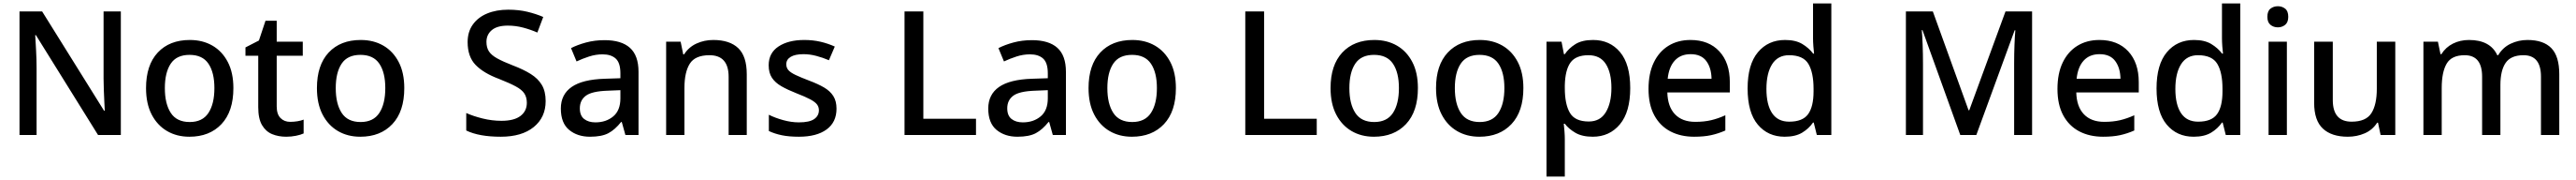

<svg xmlns="http://www.w3.org/2000/svg" viewBox="-20 -780 14924 1040"><path d="M680 0H548L188 -577H184Q186 -542 189 -489.5Q192 -437 192 -385V0H93V-714H224L583 -140H587Q586 -157 584.5 -189Q583 -221 581.5 -257.5Q580 -294 580 -325V-714H680Z M1332 -271Q1332 -136 1263 -63Q1194 10 1077 10Q1004 10 947.5 -23Q891 -56 858.5 -118.5Q826 -181 826 -271Q826 -404 894 -476.5Q962 -549 1080 -549Q1154 -549 1210.5 -516.5Q1267 -484 1299.5 -422Q1332 -360 1332 -271ZM935 -271Q935 -180 969.5 -127.5Q1004 -75 1079 -75Q1153 -75 1187.5 -127.5Q1222 -180 1222 -271Q1222 -361 1187.5 -412Q1153 -463 1078 -463Q1003 -463 969 -412Q935 -361 935 -271Z M1661 -76Q1682 -76 1703.5 -79.5Q1725 -83 1739 -89V-9Q1722 -1 1694.5 4.5Q1667 10 1638 10Q1593 10 1556.5 -5Q1520 -20 1498 -57Q1476 -94 1476 -161V-458H1402V-506L1480 -546L1518 -660H1583V-539H1734V-458H1583V-165Q1583 -120 1605 -98Q1627 -76 1661 -76Z M2322 -271Q2322 -136 2253 -63Q2184 10 2067 10Q1994 10 1937.5 -23Q1881 -56 1848.5 -118.5Q1816 -181 1816 -271Q1816 -404 1884 -476.5Q1952 -549 2070 -549Q2144 -549 2200.5 -516.5Q2257 -484 2289.5 -422Q2322 -360 2322 -271ZM1925 -271Q1925 -180 1959.5 -127.5Q1994 -75 2069 -75Q2143 -75 2177.5 -127.5Q2212 -180 2212 -271Q2212 -361 2177.5 -412Q2143 -463 2068 -463Q1993 -463 1959 -412Q1925 -361 1925 -271Z M3141 -196Q3141 -102 3072 -46Q3003 10 2881 10Q2755 10 2681 -26V-127Q2721 -109 2775.5 -95.5Q2830 -82 2885 -82Q2958 -82 2995 -110Q3032 -138 3032 -186Q3032 -218 3017.5 -240Q3003 -262 2967.5 -281Q2932 -300 2871 -324Q2782 -357 2735.5 -404.5Q2689 -452 2689 -537Q2689 -596 2719 -638Q2749 -680 2802 -702Q2855 -724 2924 -724Q2985 -724 3035 -712Q3085 -700 3127 -682L3093 -592Q3054 -609 3010.5 -620.5Q2967 -632 2922 -632Q2860 -632 2829 -606Q2798 -580 2798 -538Q2798 -505 2812.5 -483Q2827 -461 2860.5 -442.5Q2894 -424 2951 -402Q3012 -379 3054.5 -352.5Q3097 -326 3119 -289Q3141 -252 3141 -196Z M3482 -548Q3580 -548 3629.5 -503.5Q3679 -459 3679 -365V0H3603L3582 -75H3578Q3543 -31 3504.5 -10.5Q3466 10 3398 10Q3325 10 3277 -29.5Q3229 -69 3229 -153Q3229 -234 3291.5 -277.5Q3354 -321 3483 -325L3574 -328V-356Q3574 -417 3547 -441.5Q3520 -466 3471 -466Q3431 -466 3392.5 -453.5Q3354 -441 3320 -425L3288 -502Q3325 -521 3375 -534.5Q3425 -548 3482 -548ZM3501 -256Q3409 -253 3374 -227Q3339 -201 3339 -154Q3339 -112 3364 -92.5Q3389 -73 3429 -73Q3491 -73 3532.5 -107.5Q3574 -142 3574 -212V-259Z M4112 -549Q4207 -549 4256.5 -502Q4306 -455 4306 -351V0H4201V-336Q4201 -461 4090 -461Q4007 -461 3976 -412Q3945 -363 3945 -272V0H3839V-539H3923L3938 -466H3943Q3970 -508 4015 -528.5Q4060 -549 4112 -549Z M4826 -152Q4826 -74 4768.5 -32Q4711 10 4608 10Q4551 10 4509.5 1.5Q4468 -7 4434 -23V-117Q4470 -99 4517 -86Q4564 -73 4608 -73Q4669 -73 4696.5 -92Q4724 -111 4724 -143Q4724 -162 4713 -176.5Q4702 -191 4674 -206Q4646 -221 4594 -241Q4543 -261 4507 -281.5Q4471 -302 4452 -330.5Q4433 -359 4433 -403Q4433 -474 4490 -511.5Q4547 -549 4639 -549Q4689 -549 4732.5 -539Q4776 -529 4816 -511L4782 -432Q4747 -447 4709 -457Q4671 -467 4635 -467Q4586 -467 4560.5 -451.5Q4535 -436 4535 -409Q4535 -389 4547 -375Q4559 -361 4588.5 -347Q4618 -333 4668 -314Q4719 -295 4754 -274.5Q4789 -254 4807.5 -225Q4826 -196 4826 -152Z M5220 0V-714H5329V-94H5634V0Z M5958 -548Q6056 -548 6105.5 -503.5Q6155 -459 6155 -365V0H6079L6058 -75H6054Q6019 -31 5980.5 -10.5Q5942 10 5874 10Q5801 10 5753 -29.5Q5705 -69 5705 -153Q5705 -234 5767.5 -277.5Q5830 -321 5959 -325L6050 -328V-356Q6050 -417 6023 -441.5Q5996 -466 5947 -466Q5907 -466 5868.5 -453.5Q5830 -441 5796 -425L5764 -502Q5801 -521 5851 -534.5Q5901 -548 5958 -548ZM5977 -256Q5885 -253 5850 -227Q5815 -201 5815 -154Q5815 -112 5840 -92.5Q5865 -73 5905 -73Q5967 -73 6008.5 -107.5Q6050 -142 6050 -212V-259Z M6792 -271Q6792 -136 6723 -63Q6654 10 6537 10Q6464 10 6407.5 -23Q6351 -56 6318.5 -118.5Q6286 -181 6286 -271Q6286 -404 6354 -476.5Q6422 -549 6540 -549Q6614 -549 6670.5 -516.5Q6727 -484 6759.5 -422Q6792 -360 6792 -271ZM6395 -271Q6395 -180 6429.5 -127.5Q6464 -75 6539 -75Q6613 -75 6647.5 -127.5Q6682 -180 6682 -271Q6682 -361 6647.5 -412Q6613 -463 6538 -463Q6463 -463 6429 -412Q6395 -361 6395 -271Z M7194 0V-714H7303V-94H7608V0Z M8194 -271Q8194 -136 8125 -63Q8056 10 7939 10Q7866 10 7809.5 -23Q7753 -56 7720.5 -118.5Q7688 -181 7688 -271Q7688 -404 7756 -476.5Q7824 -549 7942 -549Q8016 -549 8072.5 -516.5Q8129 -484 8161.5 -422Q8194 -360 8194 -271ZM7797 -271Q7797 -180 7831.5 -127.5Q7866 -75 7941 -75Q8015 -75 8049.5 -127.5Q8084 -180 8084 -271Q8084 -361 8049.5 -412Q8015 -463 7940 -463Q7865 -463 7831 -412Q7797 -361 7797 -271Z M8805 -271Q8805 -136 8736 -63Q8667 10 8550 10Q8477 10 8420.5 -23Q8364 -56 8331.5 -118.5Q8299 -181 8299 -271Q8299 -404 8367 -476.5Q8435 -549 8553 -549Q8627 -549 8683.5 -516.5Q8740 -484 8772.5 -422Q8805 -360 8805 -271ZM8408 -271Q8408 -180 8442.5 -127.5Q8477 -75 8552 -75Q8626 -75 8660.5 -127.5Q8695 -180 8695 -271Q8695 -361 8660.5 -412Q8626 -463 8551 -463Q8476 -463 8442 -412Q8408 -361 8408 -271Z M9209 -549Q9306 -549 9365 -479Q9424 -409 9424 -271Q9424 -133 9364 -61.5Q9304 10 9207 10Q9145 10 9106 -13Q9067 -36 9045 -65H9039Q9041 -48 9043 -22.5Q9045 3 9045 23V240H8939V-539H9026L9040 -467H9045Q9068 -501 9106.5 -525Q9145 -549 9209 -549ZM9182 -461Q9108 -461 9077.5 -418Q9047 -375 9045 -287V-271Q9045 -178 9074.5 -128Q9104 -78 9184 -78Q9250 -78 9282.5 -131.5Q9315 -185 9315 -272Q9315 -360 9282.5 -410.5Q9250 -461 9182 -461Z M9773 -549Q9879 -549 9940 -483.5Q10001 -418 10001 -305V-246H9639Q9641 -164 9683 -120Q9725 -76 9801 -76Q9852 -76 9892.5 -85.5Q9933 -95 9975 -114V-26Q9934 -8 9892.5 1Q9851 10 9794 10Q9716 10 9656.5 -21Q9597 -52 9563.5 -113.5Q9530 -175 9530 -266Q9530 -356 9560.5 -419Q9591 -482 9645.5 -515.5Q9700 -549 9773 -549ZM9774 -467Q9716 -467 9682 -430Q9648 -393 9641 -325H9895Q9894 -388 9864.5 -427.5Q9835 -467 9774 -467Z M10319 10Q10222 10 10163 -60Q10104 -130 10104 -269Q10104 -407 10163.5 -478Q10223 -549 10321 -549Q10382 -549 10420.5 -526Q10459 -503 10484 -470H10489Q10487 -484 10485 -511.5Q10483 -539 10483 -558V-760H10589V0H10505L10487 -72H10483Q10459 -37 10420 -13.5Q10381 10 10319 10ZM10345 -77Q10423 -77 10454.5 -120.5Q10486 -164 10486 -252V-267Q10486 -361 10456 -411Q10426 -461 10344 -461Q10279 -461 10246 -409Q10213 -357 10213 -266Q10213 -175 10246 -126Q10279 -77 10345 -77Z M11336 0 11117 -606H11113Q11116 -575 11118 -521Q11120 -467 11120 -411V0H11021V-714H11177L11384 -143H11388L11598 -714H11752V0H11648V-416Q11648 -468 11650 -520.5Q11652 -573 11655 -605H11651L11429 0Z M12142 -549Q12248 -549 12309 -483.5Q12370 -418 12370 -305V-246H12008Q12010 -164 12052 -120Q12094 -76 12170 -76Q12221 -76 12261.5 -85.5Q12302 -95 12344 -114V-26Q12303 -8 12261.5 1Q12220 10 12163 10Q12085 10 12025.5 -21Q11966 -52 11932.5 -113.5Q11899 -175 11899 -266Q11899 -356 11929.5 -419Q11960 -482 12014.5 -515.5Q12069 -549 12142 -549ZM12143 -467Q12085 -467 12051 -430Q12017 -393 12010 -325H12264Q12263 -388 12233.5 -427.5Q12204 -467 12143 -467Z M12688 10Q12591 10 12532 -60Q12473 -130 12473 -269Q12473 -407 12532.5 -478Q12592 -549 12690 -549Q12751 -549 12789.5 -526Q12828 -503 12853 -470H12858Q12856 -484 12854 -511.5Q12852 -539 12852 -558V-760H12958V0H12874L12856 -72H12852Q12828 -37 12789 -13.5Q12750 10 12688 10ZM12714 -77Q12792 -77 12823.5 -120.5Q12855 -164 12855 -252V-267Q12855 -361 12825 -411Q12795 -461 12713 -461Q12648 -461 12615 -409Q12582 -357 12582 -266Q12582 -175 12615 -126Q12648 -77 12714 -77Z M13176 -744Q13200 -744 13218 -730Q13236 -716 13236 -683Q13236 -651 13218 -636.5Q13200 -622 13176 -622Q13151 -622 13133 -636.5Q13115 -651 13115 -683Q13115 -716 13133 -730Q13151 -744 13176 -744ZM13228 -539V0H13122V-539Z M13856 -539V0H13771L13756 -71H13751Q13724 -29 13678.5 -9.5Q13633 10 13581 10Q13487 10 13436.5 -37Q13386 -84 13386 -186V-539H13494V-202Q13494 -77 13603 -77Q13686 -77 13717.5 -126Q13749 -175 13749 -267V-539Z M14622 -549Q14714 -549 14760 -502Q14806 -455 14806 -351V0H14700V-337Q14700 -461 14599 -461Q14526 -461 14495.5 -417Q14465 -373 14465 -289V0H14359V-337Q14359 -461 14258 -461Q14182 -461 14153.5 -412Q14125 -363 14125 -272V0H14019V-539H14103L14118 -467H14123Q14148 -507 14190 -528Q14232 -549 14283 -549Q14406 -549 14447 -461H14452Q14479 -506 14524.5 -527.5Q14570 -549 14622 -549Z"/></svg>

Font: Noto Sans Lao Looped Medium
Style: Regular
Weight: 500
Designer: Mark Frömberg, Ben Mitchell
Foundry: The Fontpad Ltd
Version: Version 1.002; ttfautohint (v1.8.4.7-5d5b)